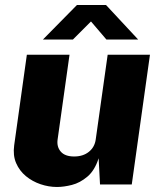

<svg xmlns="http://www.w3.org/2000/svg" viewBox="-20 -735 638 765"><path d="M207 10Q174 10 141.5 -1Q109 -12 83.2 -33.2Q57.5 -54.5 44.2 -85.2Q31 -116 36.5 -156L87 -517H257L209.5 -179Q205.5 -150 222.2 -130.8Q239 -111.5 275.5 -111.5Q311 -111.5 334.2 -130.2Q357.5 -149 361.5 -180L409 -517H577.5L505 0H378.5L373 -104.5Q357.5 -56 328.2 -31.2Q299 -6.5 266.5 1.8Q234 10 207 10ZM151 -577.5 286.5 -715H402.5L530.5 -577.5H404L342.5 -649.5L270.5 -577.5Z"/></svg>

Font: Public Sans Thin ExtraBold
Style: Italic
Weight: 800
Italic angle: -8°
Version: Version 2.001